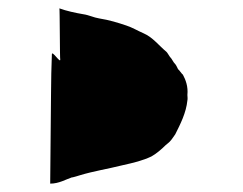

<svg xmlns="http://www.w3.org/2000/svg" viewBox="-20 -550 581 459"><path d="M104 -420C104 -431 125 -397 124 -408C123 -407 123 -530 122 -530C138 -524 161 -519 179 -516C193 -514 204 -508 217 -506C242 -502 261 -496 282 -489C297 -484 308 -477 324 -470C345 -461 361 -440 378 -426C379 -426 387 -412 388 -412C389 -412 396 -399 397 -399C401 -395 403 -390 406 -384C407 -385 416 -371 417 -372C424 -359 430 -343 428 -323C428 -319 429 -314 428 -310C425 -280 411 -253 399 -229C399 -229 388 -213 388 -214C386 -211 382 -208 376 -203C366 -193 353 -182 342 -176C321 -166 300 -161 273 -155C237 -146 204 -141 171 -131C171 -131 152 -125 152 -126C137 -121 121 -111 100 -111L102 -327C102 -358 103 -391 104 -420Z"/></svg>

Font: Photofail
Style: Regular
Weight: 400
Foundry: Cannot Into Space Fonts
Version: Version 0.97